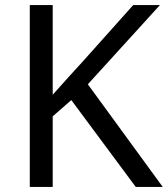

<svg xmlns="http://www.w3.org/2000/svg" viewBox="-20 -734 659 754"><path d="M619 0H513L260 -341L187 -277V0H97V-714H187V-362Q217 -396 248 -430Q279 -464 310 -498L503 -714H608L325 -403Z"/></svg>

Font: TSCustom
Style: Regular
Weight: 400
Designer: Monotype Design Team
Foundry: Monotype Imaging Inc.
Version: Version 2.004; ttfautohint (v1.8.3) -l 8 -r 50 -G 200 -x 14 